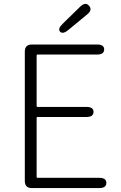

<svg xmlns="http://www.w3.org/2000/svg" viewBox="-20 -955 613 975"><path d="M142 0Q106 0 106 -36V-693Q106 -729 142 -729H473Q509 -729 509 -704Q509 -678 473 -678H171Q166 -678 166 -673V-417Q166 -412 171 -412H419Q455 -412 455 -387Q455 -361 419 -361H171Q166 -361 166 -356V-57Q166 -52 171 -52H484Q520 -52 520 -26Q520 0 484 0ZM326 -802Q299 -780 285 -794Q272 -809 298 -834L387 -921Q414 -947 432 -926Q451 -905 423 -882Z"/></svg>

Font: Resource Han Rounded JP Light
Style: Regular
Weight: 300
Designer: Cyano Hao (round all glyphs); Ryoko NISHIZUKA 西塚涼子 (kana, bopomofo & ideographs); Paul D. Hunt (Latin, Greek & Cyrillic)
Foundry: Cyano Hao
Version: 0.990